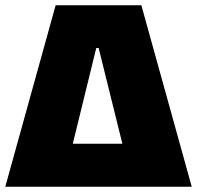

<svg xmlns="http://www.w3.org/2000/svg" viewBox="-25 -708 747 728"><path d="M-5 0 186 -688H511L702 0ZM251 -163H439L349 -526H340Z"/></svg>

Font: Saira Black
Style: Regular
Weight: 900
Designer: Hector Gatti with collaboration of the Omnibus-Type team
Foundry: Omnibus-Type
Version: Version 1.100; ttfautohint (v1.8.3)